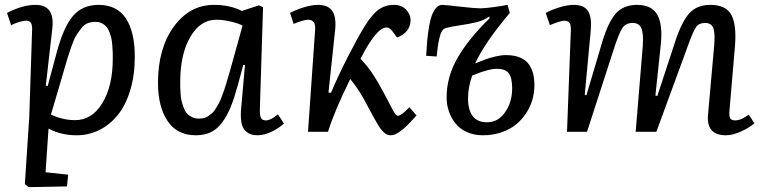

<svg xmlns="http://www.w3.org/2000/svg" viewBox="-20 -541 3133 788"><path d="M111.8 -420.9Q113.3 -456.1 87.9 -456.1Q76.2 -456.1 56.6 -450.2Q37.1 -444.3 25.9 -437L8.8 -487.8Q72.3 -521 126 -521Q205.6 -521 194.8 -424.8L168 -189.9L175.8 -188L212.9 -326.2Q240.7 -430.2 279.5 -475.6Q318.4 -521 384.8 -521Q460 -521 496.6 -465.6Q533.2 -410.2 533.2 -308.1Q533.2 -231.9 514.4 -170.2Q495.6 -108.4 463.1 -68.6Q430.7 -28.8 387.5 -7.3Q344.2 14.2 294.9 14.2Q230.5 14.2 179.2 -13.2L167 166L259.8 175.8L254.9 224.1L98.1 227.1L82 214.8L100.1 -61ZM372.1 -451.2Q354 -451.2 339.8 -445.8Q325.7 -440.4 313.2 -424.3Q300.8 -408.2 292.2 -394.5Q283.7 -380.9 272.5 -348.4Q261.2 -315.9 254.9 -294.7Q248.5 -273.4 234.9 -226.6Q232.4 -217.8 231 -212.9Q229.5 -208 227.3 -200.2Q225.1 -192.4 223.1 -186L189 -70.8Q237.8 -47.9 288.1 -47.9Q357.9 -47.9 400.4 -118.4Q442.9 -189 442.9 -300.8Q442.9 -316.9 442.6 -327.1Q442.4 -337.4 440.9 -354.7Q439.5 -372.1 437 -383.8Q434.6 -395.5 429.2 -409.4Q423.8 -423.3 416.5 -431.6Q409.2 -439.9 397.9 -445.6Q386.7 -451.2 372.1 -451.2Z M1046.4 -89.8Q1046.4 -65.9 1051.3 -56.4Q1056.2 -46.9 1071.8 -46.9Q1091.3 -46.9 1120.6 -71.8L1145.5 -34.2Q1126.5 -16.1 1095.7 -1Q1064.9 14.2 1036.6 14.2Q1008.3 14.2 992.2 0.5Q976.1 -13.2 971.7 -33.9Q967.3 -54.7 968.8 -85.9L985.4 -273.9L978.5 -274.9L956.5 -192.9Q941.9 -139.6 927.5 -103.8Q913.1 -67.9 892.8 -39.8Q872.6 -11.7 845.9 1.2Q819.3 14.2 783.7 14.2Q706.5 14.2 667.5 -44.7Q628.4 -103.5 628.4 -201.2Q628.4 -342.3 693.4 -431.6Q758.3 -521 858.4 -521Q923.8 -521 972.7 -496.1L1042.5 -519L1059.6 -511.2ZM796.4 -54.2Q807.1 -54.2 816.7 -56.4Q826.2 -58.6 834.7 -64.5Q843.3 -70.3 850.3 -76.4Q857.4 -82.5 864.7 -94.2Q872.1 -106 877.4 -115.5Q882.8 -125 889.4 -142.3Q896 -159.7 900.4 -172.4Q904.8 -185.1 911.6 -208.3Q918.5 -231.4 922.9 -247.1Q927.2 -262.7 935.1 -290.5Q939.9 -308.1 942.4 -316.9L975.6 -436Q956.5 -445.8 925.5 -452.9Q894.5 -460 867.7 -460Q801.8 -460 760.7 -388.9Q719.7 -317.9 719.7 -205.1Q719.7 -189.5 719.7 -181.9Q719.7 -174.3 721.2 -155.5Q722.7 -136.7 725.3 -126Q728 -115.2 733.6 -99.6Q739.3 -84 747.1 -75.4Q754.9 -66.9 767.6 -60.5Q780.3 -54.2 796.4 -54.2Z M1328.1 -161.1 1338.4 -160.2Q1367.2 -229 1408 -308.6Q1448.7 -388.2 1477.1 -434.1Q1506.8 -481.9 1533.9 -501.5Q1561 -521 1596.2 -521Q1628.4 -521 1646.7 -501.5Q1665 -481.9 1665 -459Q1665 -434.1 1650.6 -415.3Q1636.2 -396.5 1609.4 -387.2L1590.3 -413.1Q1579.6 -428.2 1566.4 -428.2Q1545.4 -428.2 1519 -396Q1491.7 -363.3 1459.5 -299.8Q1461.4 -297.4 1469 -289.3Q1476.6 -281.2 1479.5 -277.6Q1482.4 -273.9 1489.3 -265.6Q1496.1 -257.3 1501 -250.2Q1505.9 -243.2 1512.9 -232.4Q1520 -221.7 1527.6 -209Q1535.2 -196.3 1543.5 -181.2Q1551.8 -166 1559.6 -151.4Q1567.4 -136.7 1572.5 -127Q1577.6 -117.2 1582.5 -107.7Q1587.4 -98.1 1590.6 -92.5Q1593.8 -86.9 1596.7 -81.8Q1599.6 -76.7 1601.3 -74Q1603 -71.3 1605.2 -69.3Q1607.4 -67.4 1609.1 -66.7Q1610.8 -65.9 1613.3 -65.9Q1627 -65.9 1660.2 -101.1L1689.5 -66.9Q1662.6 -37.6 1648.2 -23.4Q1633.8 -9.3 1616.2 2.4Q1598.6 14.2 1584.5 14.2Q1576.2 14.2 1569.3 11.7Q1562.5 9.3 1555.2 2Q1547.9 -5.4 1542.5 -12Q1537.1 -18.6 1528.1 -34.2Q1519 -49.8 1512.7 -61.3Q1506.3 -72.8 1493.4 -96.9Q1480.5 -121.1 1471.2 -138.2Q1448.2 -179.2 1417.5 -216.8Q1352.5 -85.4 1326.2 0H1244.1L1273.4 -419.9Q1276.4 -460 1244.1 -460Q1227.5 -460 1185.1 -442.9L1170.4 -487.8Q1189.9 -499 1223.9 -510Q1257.8 -521 1285.2 -521Q1327.1 -521 1344 -495.6Q1360.8 -470.2 1355.5 -418.9Z M1930.2 -280.8Q1957.5 -291.5 1972.9 -297.4Q1988.3 -303.2 2012.7 -309.1Q2037.1 -314.9 2056.2 -314.9Q2090.3 -314.9 2114.3 -304.9Q2138.2 -294.9 2150.6 -276.9Q2163.1 -258.8 2168.2 -238Q2173.3 -217.3 2173.3 -190.9Q2173.3 -161.1 2165 -132.1Q2156.7 -103 2139.4 -76.4Q2122.1 -49.8 2097.4 -29.8Q2072.8 -9.8 2037.8 2.2Q2002.9 14.2 1961.9 14.2Q1924.8 14.2 1895.5 0.7Q1866.2 -12.7 1848.6 -35.4Q1831.1 -58.1 1822 -85Q1813 -111.8 1813 -141.1Q1813 -226.6 1858.9 -305.2Q1904.8 -383.8 1990.2 -466.8L1987.3 -473.1Q1966.8 -457.5 1936 -450Q1905.3 -442.4 1867.2 -437Q1829.1 -431.6 1809.1 -425.8Q1800.3 -423.3 1793.9 -413.3Q1787.6 -403.3 1783.2 -383.8Q1778.8 -364.3 1776.9 -349.9Q1774.9 -335.4 1772 -309.1L1729 -312Q1731 -348.6 1733.6 -377Q1736.3 -405.3 1741.2 -433.6Q1746.1 -461.9 1753.2 -480Q1760.3 -498 1770.8 -509.5Q1781.2 -521 1794.9 -521Q1804.2 -521 1866.9 -513.9Q1929.7 -506.8 1951.2 -506.8Q1969.2 -506.8 2006.8 -512Q2044.4 -517.1 2063 -521L2072.3 -487.8Q1969.7 -366.7 1930.2 -280.8ZM1918 -231Q1900.9 -182.6 1900.9 -138.2Q1900.9 -39.1 1979 -39.1Q2024.4 -39.1 2053.2 -80.6Q2082 -122.1 2082 -178.2Q2082 -223.6 2067.1 -241.2Q2052.2 -258.8 2019 -258.8Q2004.4 -258.8 1986.1 -254.2Q1967.8 -249.5 1956.5 -245.6Q1945.3 -241.7 1918 -231Z M2618.2 -354Q2621.6 -405.8 2611.8 -426.3Q2602.1 -446.8 2576.2 -446.8Q2547.4 -446.8 2533.2 -424.3Q2519 -401.9 2496.1 -330.1L2389.2 0H2307.1L2322.8 -416Q2323.7 -437.5 2317.6 -446.8Q2311.5 -456.1 2295.9 -456.1Q2282.2 -456.1 2236.8 -438L2219.7 -487.8Q2238.8 -499 2273.2 -510Q2307.6 -521 2335 -521Q2377 -521 2393.1 -495.8Q2409.2 -470.7 2404.8 -418.9L2379.9 -151.9L2386.7 -149.9L2451.2 -367.2Q2476.1 -450.7 2507.6 -485.8Q2539.1 -521 2594.7 -521Q2654.8 -521 2677.7 -480.5Q2700.7 -439.9 2691.9 -356.9L2669.9 -148.9L2677.7 -147L2750 -367.2Q2777.3 -451.2 2808.6 -486.1Q2839.8 -521 2895 -521Q2959.5 -521 2981.7 -479.7Q3003.9 -438.5 2996.1 -348.1L2974.1 -89.8Q2971.7 -66.4 2976.3 -56.6Q2981 -46.9 2997.1 -46.9Q3022.5 -46.9 3052.7 -70.8L3076.2 -35.2Q3056.6 -17.6 3022 -1.7Q2987.3 14.2 2959 14.2Q2878.9 14.2 2885.7 -68.8L2911.1 -354Q2915.5 -406.7 2907.2 -426.8Q2898.9 -446.8 2874 -446.8Q2848.1 -446.8 2835.9 -428.5Q2823.7 -410.2 2802.2 -350.6Q2800.8 -346.2 2799.8 -343.8Q2798.8 -341.3 2797.6 -337.4Q2796.4 -333.5 2794.9 -330.1L2673.8 0H2588.9Z"/></svg>

Font: Literata Book
Style: Italic
Weight: 400
Italic angle: -3°
Designer: Latin by Veronika Burian and Jose Scaglione. Greek by Irene Vlachou. Cyrillic by Vera Evstafieva
Foundry: TypeTogether
Version: Version 1.003;PS 001.003;hotconv 1.0.88;makeotf.lib2.5.64775